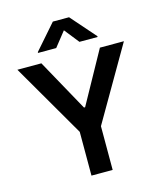

<svg xmlns="http://www.w3.org/2000/svg" viewBox="-136 -1051 976 1150"><g transform="rotate(-15 352.5 -475.5)"><path d="M418 0H286.6V-271.3L22 -727.3H170.8L348.7 -405.5H355.8L533.7 -727.3H682.5L418 -271.3ZM536.9 -792.6H424.4L352.3 -883.5L280.2 -792.6H167.6V-797.6L301.8 -951H402.3L536.9 -797.6Z"/></g></svg>

Font: Linik Sans SemiBold
Style: Regular
Weight: 600
Designer: Rasmus Andersson (font), Cristiano Sobral (main changes)
Foundry: rsms
Version: Version 3.018;June 1, 2022;FontCreator 14.0.0.2814 64-bit; t